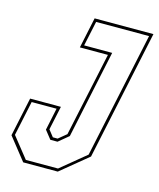

<svg xmlns="http://www.w3.org/2000/svg" viewBox="-109 -776 706 853"><g transform="rotate(15 244.5 -350.0)"><path d="M79 0 -2.5 -103 35.5 -281.5H177L153.5 -172L177.5 -141.5H199.5L236.5 -172L319 -558.5H190L220 -700H490.5L363.5 -103L238 0ZM87.5 -13.5H235.5L351 -108.5L474 -686.5H230.5L206 -572H335L249 -166.5L202.5 -128H169.5L139 -166.5L160.5 -268.5H46L12 -108.5Z"/></g></svg>

Font: Tourney Condensed Thin
Style: Italic
Weight: 100
Width: 3
Italic angle: -12°
Designer: Tyler Finck
Foundry: Etcetera Type Co
Version: Version 1.010; ttfautohint (v1.8.3)